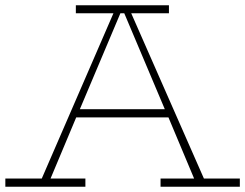

<svg xmlns="http://www.w3.org/2000/svg" viewBox="-27 -706 927 726"><path d="M744.1 -30.8H879.9V0H580.1V-30.8H707L609.9 -262.2H261.2L164.1 -30.8H295.9V0H-6.8V-30.8H130.9L401.9 -655.8H259.8V-686H611.8V-655.8H469.2ZM274.9 -293H596.2L442.9 -655.8H428.2Z"/></svg>

Font: BioRhyme ExtraLight
Style: Regular
Weight: 275
Designer: Aoife Mooney
Foundry: Aoife Mooney Type
Version: Version 1.500;PS 001.500;hotconv 1.0.88;makeotf.lib2.5.64775